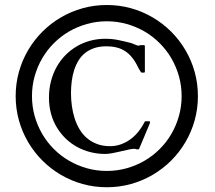

<svg xmlns="http://www.w3.org/2000/svg" viewBox="-20 -745 878 783"><path d="M43.9 -353Q43.9 -404.3 57.1 -451.7Q70.3 -499 94.7 -540.5Q119.1 -582 152.8 -615.7Q186.5 -649.4 228 -673.8Q269.5 -698.2 316.9 -711.4Q364.3 -724.6 415.5 -724.6Q466.8 -724.6 514.2 -711.4Q561.5 -698.2 603 -673.8Q644.5 -649.4 678.2 -615.7Q711.9 -582 736.3 -540.5Q760.7 -499 773.9 -451.7Q787.1 -404.3 787.1 -353Q787.1 -301.8 773.9 -254.4Q760.7 -207 736.3 -165.5Q711.9 -124 678.2 -90.3Q644.5 -56.6 603 -32.2Q561.5 -7.8 514.2 5.4Q466.8 18.6 415.5 18.6Q364.3 18.6 316.9 5.4Q269.5 -7.8 228 -32.2Q186.5 -56.6 152.8 -90.3Q119.1 -124 94.7 -165.5Q70.3 -207 57.1 -254.4Q43.9 -301.8 43.9 -353ZM110.4 -353Q110.4 -311 121.3 -272Q132.3 -232.9 152.1 -199Q171.9 -165 199.7 -137.2Q227.5 -109.4 261.5 -89.6Q295.4 -69.8 334.5 -58.8Q373.5 -47.9 415.5 -47.9Q457.5 -47.9 496.6 -58.8Q535.6 -69.8 569.6 -89.6Q603.5 -109.4 631.3 -137.2Q659.2 -165 679 -199Q698.7 -232.9 709.7 -272Q720.7 -311 720.7 -353Q720.7 -395 709.7 -434.1Q698.7 -473.1 679 -507.1Q659.2 -541 631.3 -568.8Q603.5 -596.7 569.6 -616.5Q535.6 -636.2 496.6 -647.2Q457.5 -658.2 415.5 -658.2Q373.5 -658.2 334.5 -647.2Q295.4 -636.2 261.5 -616.5Q227.5 -596.7 199.7 -568.8Q171.9 -541 152.1 -507.1Q132.3 -473.1 121.3 -434.1Q110.4 -395 110.4 -353ZM179.7 -347.2Q179.7 -382.8 188 -414.3Q196.3 -445.8 211.2 -472.4Q226.1 -499 247.1 -520.3Q268.1 -541.5 293.7 -556.4Q319.3 -571.3 348.6 -579.1Q377.9 -586.9 409.7 -586.9Q437 -586.9 461.9 -581.8Q486.8 -576.7 513.7 -569.8Q518.1 -568.4 522.9 -566.4Q527.8 -564.5 532 -562.7Q536.1 -561 539.6 -559.8Q543 -558.6 544.9 -558.6Q545.4 -558.6 548.8 -559.8Q552.2 -561 553.7 -561H567.4Q570.8 -561 570.8 -555.7V-452.1Q570.8 -450.2 569.3 -449.5Q567.9 -448.7 563.5 -448.7Q563 -448.7 559.3 -449Q555.7 -449.2 554.7 -450.7Q554.2 -451.7 552.5 -454.6Q550.8 -457.5 548.8 -460.4Q546.9 -463.4 545.4 -466.1Q543.9 -468.8 543.5 -469.7Q532.2 -493.7 519 -510Q505.9 -526.4 490 -536.6Q474.1 -546.9 455.3 -551.5Q436.5 -556.2 414.6 -556.2Q386.7 -556.2 365.2 -549.1Q343.8 -542 327.6 -529.3Q311.5 -516.6 300.5 -498.8Q289.6 -481 282.7 -460Q275.9 -439 272.7 -414.8Q269.5 -390.6 269.5 -365.2Q269.5 -338.4 273.2 -312Q276.9 -285.6 284.7 -261.5Q292.5 -237.3 304.9 -216.8Q317.4 -196.3 335 -181.4Q352.5 -166.5 376 -157.7Q399.4 -148.9 428.7 -148.9Q453.6 -148.9 475.3 -157.2Q497.1 -165.5 514.9 -179.2Q532.7 -192.9 546.6 -210.9Q560.5 -229 570.3 -248.5Q570.8 -250 571.5 -250.2Q572.3 -250.5 573.7 -250.5H588.9Q589.8 -250.5 590.8 -249.8Q591.8 -249 591.8 -246.6Q591.8 -245.6 590.6 -241.5Q589.4 -237.3 587.9 -234.4L547.4 -138.2Q546.9 -137.2 545.7 -136.5Q544.4 -135.7 543.5 -135.7Q536.6 -135.7 533.7 -137Q530.8 -138.2 527.8 -138.2Q519 -138.2 504.6 -135Q490.2 -131.8 473.4 -127.9Q456.5 -124 439.5 -120.6Q422.4 -117.2 408.7 -117.2Q377.9 -117.2 348.9 -124.5Q319.8 -131.8 294.4 -145.8Q269 -159.7 248 -179.9Q227.1 -200.2 211.7 -225.6Q196.3 -251 188 -281.5Q179.7 -312 179.7 -347.2Z"/></svg>

Font: Cardo
Style: Bold
Weight: 700
Designer: David J. Perry
Foundry: David J. Perry
Version: Version 1.0011